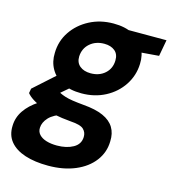

<svg xmlns="http://www.w3.org/2000/svg" viewBox="-140 -604 832 927"><g transform="rotate(15 275.5 -140.5)"><path d="M185 232Q118 232 69 216Q20 200 -6 168.5Q-32 137 -30 90Q-29 48 -5 13Q19 -22 61 -49.5Q103 -77 160 -96L198 -27Q146 -11 123.5 13.5Q101 38 100 65Q99 85 112 99Q125 113 148 120Q171 127 201 127Q249 127 282 108.5Q315 90 316 54Q317 31 301 15.5Q285 0 235 -3Q189 -7 152 -14.5Q115 -22 86.5 -32.5Q58 -43 37.5 -56Q17 -69 6 -83L10 -106L137 -220L228 -189L79 -62L132 -134Q143 -127 154 -121.5Q165 -116 180.5 -111Q196 -106 218.5 -102.5Q241 -99 274 -96Q336 -91 374 -74Q412 -57 429.5 -28Q447 1 445 41Q444 96 411 139.5Q378 183 319.5 207.5Q261 232 185 232ZM250 -147Q192 -147 153 -167.5Q114 -188 94 -223.5Q74 -259 76 -303Q77 -362 109 -409.5Q141 -457 194.5 -485Q248 -513 314 -513Q372 -513 411 -492.5Q450 -472 469.5 -437Q489 -402 487 -357Q485 -299 453.5 -251Q422 -203 369 -175Q316 -147 250 -147ZM268 -252Q311 -252 339 -277Q367 -302 368 -342Q369 -374 349 -390.5Q329 -407 296 -407Q253 -407 224.5 -382Q196 -357 194 -317Q193 -286 213.5 -269Q234 -252 268 -252ZM379 -404 373 -501H581L566 -419Z"/></g></svg>

Font: DM Sans 17pt ExtraBold
Style: Italic
Weight: 800
Italic angle: -10°
Version: Version 4.004;gftools[0.9.30]